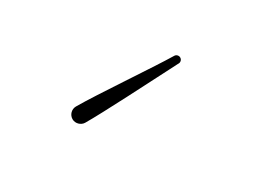

<svg xmlns="http://www.w3.org/2000/svg" viewBox="-15 -157 473 337"><g transform="rotate(-30 221.5 11.0)"><path d="M303.1 17.5ZM173 46ZM321 1ZM106.3 -7.8C106.3 1.3 114.2 8.5 122.5 8.6C157.2 9 262.4 3.2 297.1 1.5C307.8 1 313.1 0.6 314.8 0.6C314.9 0.6 316.3 0.6 316.4 0.6C320.7 0.6 324.2 -2.9 324.2 -7.2C324.2 -11.4 320.8 -14.9 316.6 -15C316.8 -15 316.2 -15 316.2 -15C274.5 -15.7 165.1 -24.2 122.7 -24.2C113.7 -24.2 106.3 -16.8 106.3 -7.8Z"/></g></svg>

Font: Sinatra
Style: Regular
Weight: 400
Designer: Fahmi
Version: Version 0.1